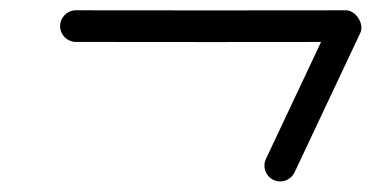

<svg xmlns="http://www.w3.org/2000/svg" viewBox="-20 -314 731 364"><path d="M124 -234.5C124 -234.5 124 -234.5 124 -234.5C294.7 -234.3 465.4 -234.1 636.1 -234.5C645.4 -234.5 640.6 -249.4 632.4 -262.2C624.3 -275 612.8 -285.7 608.9 -277.3C567.3 -189.1 525.8 -100.9 484.2 -12.8C477.1 2.1 483.5 20 498.4 27.1C513.4 34.2 531.3 27.8 538.4 12.8C538.4 12.8 538.4 12.8 538.4 12.8C580.1 -75.3 621.6 -163.5 663.1 -251.7C667.1 -260.1 665 -270.8 659.5 -279.4C654 -288 645.2 -294.5 635.9 -294.5C465.3 -294.1 294.7 -294.3 124 -294.5C107.5 -294.5 94 -281.1 94 -264.5C94 -247.9 107.4 -234.5 124 -234.5Z"/></svg>

Font: FRB American Cursive
Style: Bold Italic
Weight: 700
Italic angle: -25°
Version: Version 2.0;Modular Font Editor K font №1